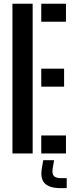

<svg xmlns="http://www.w3.org/2000/svg" viewBox="-20 -820 394 1026"><path d="M46.5 0V-800H154.5V0ZM200.5 -704V-800H332.5V-704ZM200.5 -357V-453H322.5V-357ZM200.5 0V-96H332.5V0ZM336.5 185.5H306Q246 185.5 220.5 161.2Q195 137 203 83.5L211 36H269L261 83.5Q257.5 109.5 268.2 120.8Q279 132 306 132H336.5Z"/></svg>

Font: Big Shoulders Stencil Display
Style: Bold
Weight: 700
Designer: Patric King
Foundry: XO Type Co
Version: Version 1.000